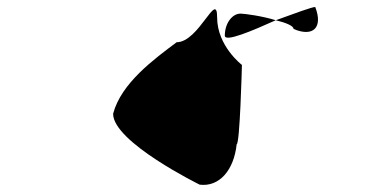

<svg xmlns="http://www.w3.org/2000/svg" viewBox="-20 -456 1102 550"><path d="M304 -130C304 -49 552 73 552 73C608 80 650 32 658 -43C667 -43 673 -263 673 -270C673 -270 602 -324 602 -406C602 -486 550 -335 486 -335C422 -287 327 -218 304 -130ZM624 -354C624 -334 703 -368 770 -398C732 -410 680 -417 669 -417C645 -417 624 -389 624 -354ZM770 -398C799 -391 821 -382 821 -373C877 -349 906 -377 883 -436C874 -436 825 -418 770 -398Z"/></svg>

Font: Ampere
Style: Cnd
Weight: 400
Version: Version 1